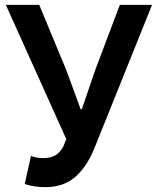

<svg xmlns="http://www.w3.org/2000/svg" viewBox="-20 -759 648 793"><path d="M82 1 108 -115Q130 -106 159 -106Q189 -106 208.5 -117.5Q228 -129 241 -153L254 -184L4 -739H142L254 -469L313 -308H318L373 -469L475 -739H608L372 -152Q340 -71 291 -28.5Q242 14 167 14Q121 14 82 1Z"/></svg>

Font: Merged Yaku Han JP SemiBold
Style: Regular
Weight: 600
Designer: Ryoko NISHIZUKA 西塚涼子 (kana, bopomofo & ideographs); Paul D. Hunt (Latin, Greek & Cyrillic); Sandoll Communications 산돌커뮤니
Foundry: Adobe
Version: Version 2.004